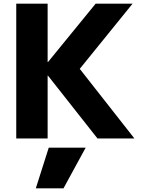

<svg xmlns="http://www.w3.org/2000/svg" viewBox="-20 -750 763 1040"><path d="M324 270H174L244 50H444ZM68 0V-730H238V-414H240L498 -730H698L412 -377L708 0H508L240 -340H238V0Z"/></svg>

Font: M PLUS 1 ExtraBold
Style: Regular
Weight: 800
Designer: Coji Morishita
Foundry: UNDERFOREST DESIGN
Version: Version 1.001